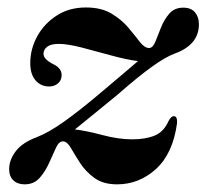

<svg xmlns="http://www.w3.org/2000/svg" viewBox="-20 -483 552 514"><path d="M454 -153.5Q443 -72 397.8 -30.8Q352.5 10.5 293.5 10.5Q256 10.5 232.5 -6.8Q209 -24 194.5 -46.5Q180 -69 170 -86.5Q160 -104 149 -104.5Q138.5 -105.5 130.2 -88.2Q122 -71 112 -48Q102 -25 86.5 -7.2Q71 10.5 46 10.5Q27 10.5 15.8 -0.2Q4.5 -11 4.5 -30Q4.5 -55 22.2 -78.2Q40 -101.5 79 -116Q111 -128.5 152 -157.8Q193 -187 244.5 -230.5Q278.5 -259.5 305.8 -282.2Q333 -305 349.5 -319.5Q320 -323 279.2 -334.2Q238.5 -345.5 199.8 -355.5Q161 -365.5 137.5 -365.5Q116.5 -365.5 106.5 -358Q96.5 -350.5 96.5 -339Q96.5 -324 124 -310.5Q145 -300 145 -282Q145 -268.5 135.5 -260Q126 -251.5 111.5 -251.5Q89.5 -251.5 75.2 -267.8Q61 -284 61 -314Q61 -351.5 79.5 -385.5Q98 -419.5 131.5 -441.2Q165 -463 210 -463Q251 -463 278.2 -446.8Q305.5 -430.5 323.5 -409Q341.5 -387.5 354.2 -371Q367 -354.5 379 -354.5Q389 -354.5 395.8 -371Q402.5 -387.5 410.8 -408.8Q419 -430 433 -446.2Q447 -462.5 470.5 -462.5Q491.5 -462.5 502 -450Q512.5 -437.5 512.5 -418Q512.5 -363 447.5 -339.5Q423 -330.5 386.5 -304.2Q350 -278 294 -229Q255.5 -197.5 227 -174.2Q198.5 -151 180.5 -136.5Q211 -133 254 -121.5Q297 -110 334 -110Q369.5 -110 394 -120Q418.5 -130 431.5 -159.5Q438.5 -172.5 446 -172Q455 -171.5 454 -153.5Z"/></svg>

Font: Fraunces 72pt SemiBold
Style: Italic
Weight: 600
Italic angle: -16°
Version: Version 1.000;[b76b70a41]